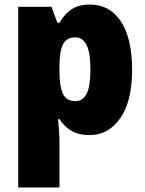

<svg xmlns="http://www.w3.org/2000/svg" viewBox="-20 -583 637 843"><path d="M60 240V-553H206L232 -483H241Q264 -522 295 -542.5Q326 -563 376 -563Q462 -563 511 -488.5Q560 -414 560 -277Q560 -138 508 -64Q456 10 374 10Q323 10 291.5 -10Q260 -30 241 -60H235Q237 -35 239 -11Q241 13 241 37V240ZM311 -139Q344 -139 360.5 -171.5Q377 -204 377 -277Q377 -352 360 -385.5Q343 -419 311 -419Q272 -419 256.5 -388Q241 -357 241 -292V-271Q241 -205 256 -172Q271 -139 311 -139Z"/></svg>

Font: Noto Sans SemiCondensed Black
Style: Regular
Weight: 900
Width: 4
Designer: Monotype Design Team
Foundry: Monotype Imaging Inc.
Version: Version 2.013; ttfautohint (v1.8.4.7-5d5b)